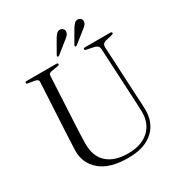

<svg xmlns="http://www.w3.org/2000/svg" viewBox="-202 -1011 1099 1168"><g transform="rotate(-30 347.5 -427.0)"><path d="M567 -291 549 -639.5Q548.5 -653 541 -661.2Q533.5 -669.5 514.5 -673.5L468.5 -683Q456 -685 456 -692Q456 -700 468 -700H645Q656.5 -700 656.5 -692Q656.5 -685 643 -682.5L603.5 -673Q571.5 -666.5 573.5 -638.5L591 -292Q592.5 -266.5 594 -241.5Q595.5 -216.5 596 -190.5Q597.5 -131.5 572 -85Q546.5 -38.5 493.5 -11.8Q440.5 15 360.5 15Q231 15 165.8 -41Q100.5 -97 102 -185Q102.5 -200 103.5 -223Q104.5 -246 105.8 -270.8Q107 -295.5 108 -315L126 -654Q127 -672.5 100 -676.5L59 -683Q46.5 -685 46.5 -692Q46.5 -700 59 -700H265.5Q277.5 -700 277.5 -692Q277.5 -685 265 -683L224 -676.5Q210.5 -674.5 204.8 -669.8Q199 -665 198.5 -653.5L181 -318Q179 -280 178 -248.8Q177 -217.5 176.5 -193.5Q175 -102.5 226.8 -55.8Q278.5 -9 373.5 -9Q467 -9 520 -57.5Q573 -106 571.5 -189Q570.5 -220.5 569.2 -245.5Q568 -270.5 567 -291ZM342.5 -828Q353.5 -848 364.8 -859.2Q376 -870.5 391 -869Q403 -867.5 410.2 -859Q417.5 -850.5 416 -839Q414.5 -826 405.2 -816Q396 -806 382.5 -796.5L306 -735Q299 -730.5 294.5 -734Q290.5 -737 295 -745ZM467 -828Q478.5 -847.5 489.8 -859Q501 -870.5 516 -868.5Q528 -866.5 535 -858.2Q542 -850 540.5 -838.5Q539 -825 529.2 -815.2Q519.5 -805.5 506.5 -796L430 -735Q423 -730.5 418 -734Q414.5 -737 419 -745Z"/></g></svg>

Font: Fraunces 72pt S000 Light
Style: Regular
Weight: 300
Version: Version 1.000; ttfautohint (v1.8.3)